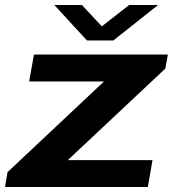

<svg xmlns="http://www.w3.org/2000/svg" viewBox="-35 -744 688 764"><path d="M594.2 -724.1 416 -583H311L181.2 -724.1H291L370.1 -639.2L479 -724.1ZM-15.1 0 -4.9 -59.1 378.9 -419.9H81.1L100.1 -526.9H632.8L623 -471.2L234.9 -106.9H571.8L553.2 0Z"/></svg>

Font: Archivo Expanded SemiBold
Style: Italic
Weight: 600
Width: 7
Italic angle: -10°
Designer: Hector Gatti
Foundry: Omnibus-Type
Version: Version 2.001